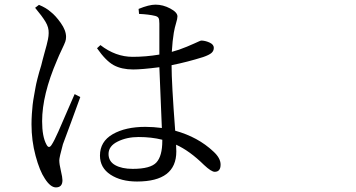

<svg xmlns="http://www.w3.org/2000/svg" viewBox="-20 -773 1540 830"><path d="M131.8 -739.3 148.4 -752Q179.7 -739.3 199.2 -721.7Q219.7 -706.1 242.7 -673.8Q265.6 -641.6 265.6 -613.3Q265.6 -602.5 262.2 -592.8Q258.8 -583 246.6 -557.6Q234.4 -532.2 226.6 -512.7Q162.1 -363.3 162.1 -249Q162.1 -182.6 180.7 -148.4Q191.4 -127 204.1 -148.4Q213.9 -163.1 232.4 -204.6Q251 -246.1 272.9 -297.9Q294.9 -349.6 302.7 -366.2L327.1 -353.5Q318.4 -328.1 288.6 -248Q258.8 -168 252 -149.4Q236.3 -91.8 236.3 -80.1Q236.3 -63.5 243.2 -34.7Q250 -5.9 250 5.9Q250 37.1 221.7 37.1Q198.2 37.1 173.8 -1Q151.4 -34.2 133.8 -99.6Q116.2 -165 116.2 -235.4Q116.2 -256.8 117.7 -279.8Q119.1 -302.7 121.1 -319.8Q123 -336.9 127.4 -360.8Q131.8 -384.8 133.8 -396.5Q135.7 -408.2 141.6 -431.6Q147.5 -455.1 149.4 -460.9Q151.4 -466.8 158.2 -490.2L164.1 -513.7Q167 -525.4 172.9 -546.4Q178.7 -567.4 181.6 -578.1Q184.6 -588.9 187.5 -603.5Q190.4 -618.2 190.4 -629.9Q191.4 -654.3 176.8 -678.7Q162.1 -703.1 131.8 -739.3ZM681.6 -164.1V-168.9Q634.8 -180.7 579.1 -180.7Q528.3 -180.7 488.8 -161.1Q449.2 -141.6 449.2 -107.4Q449.2 -75.2 478 -59.1Q506.8 -43 553.7 -43Q630.9 -43 656.2 -70.8Q681.6 -98.6 681.6 -164.1ZM581.1 -712.9 579.1 -734.4Q624 -752.9 652.3 -752.9Q684.6 -752.9 715.8 -736.3Q747.1 -719.7 747.1 -702.1Q747.1 -692.4 741.2 -673.3Q735.4 -654.3 731.4 -631.8Q725.6 -597.7 722.7 -548.8Q752.9 -556.6 788.1 -571.3Q804.7 -578.1 819.8 -585Q835 -591.8 841.3 -594.7Q847.7 -597.7 851.6 -597.7Q870.1 -596.7 887.2 -588.4Q904.3 -580.1 904.3 -566.4Q904.3 -552.7 894 -543.9Q883.8 -535.2 858.4 -526.4Q790 -504.9 721.7 -491.2Q721.7 -414.1 737.3 -208Q835.9 -180.7 902.3 -118.2Q933.6 -89.8 933.6 -61.5Q933.6 -30.3 908.2 -30.3Q893.6 -30.3 862.3 -59.6Q799.8 -121.1 741.2 -147.5Q742.2 -136.7 742.2 -118.2Q742.2 11.7 572.3 11.7Q502.9 11.7 457.5 -18.1Q412.1 -47.9 412.1 -100.6Q412.1 -161.1 467.3 -192.9Q522.5 -224.6 608.4 -224.6Q642.6 -224.6 679.7 -219.7Q668.9 -479.5 668.9 -482.4Q592.8 -472.7 555.7 -472.7Q505.9 -472.7 471.7 -491.2Q437.5 -509.8 399.4 -564.5L414.1 -578.1Q479.5 -527.3 553.7 -527.3Q610.4 -527.3 668.9 -537.1V-670.9Q668.9 -688.5 665.5 -694.8Q662.1 -701.2 651.4 -704.1Q624 -710.9 581.1 -712.9Z"/></svg>

Font: Bpmf Zihi Serif Regular
Style: Regular
Weight: 400
Foundry: But Ko
Version: Version 1.320